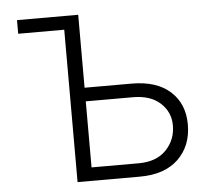

<svg xmlns="http://www.w3.org/2000/svg" viewBox="-52 -783 915 838"><g transform="rotate(-5 405.5 -363.5)"><path d="M52.6 -667.6V-727.3H320.7V-407.7H527Q636 -407.7 695.8 -353.7Q755.7 -299.7 755.7 -208.8Q755.7 -115.1 696 -57.5Q636.4 0 527 0H254.3V-667.6ZM320.7 -348V-58.6H527Q605.1 -58.6 647.7 -102.8Q690.3 -147 690.3 -210.2Q690.3 -268.8 647.2 -308.4Q604 -348 527 -348Z"/></g></svg>

Font: Inter Zeller Light
Style: Regular
Weight: 300
Designer: Rasmus Andersson; Joe Bland
Foundry: zeller
Version: Version 3.015;git-dec3a8cb1